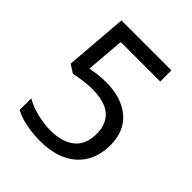

<svg xmlns="http://www.w3.org/2000/svg" viewBox="-200 -838 973 973"><g transform="rotate(45 286.0 -352.0)"><path d="M275 -438Q385 -438 450 -383Q515 -328 515 -228Q515 -117 444.5 -53.5Q374 10 248 10Q193 10 144.5 0Q96 -10 63 -29V-112Q99 -90 150.5 -77.5Q202 -65 249 -65Q328 -65 376.5 -102.5Q425 -140 425 -219Q425 -289 382 -326.5Q339 -364 246 -364Q218 -364 182 -359Q146 -354 124 -349L80 -377L107 -714H465V-634H182L165 -427Q182 -430 211 -434Q240 -438 275 -438Z"/></g></svg>

Font: Noto Sans Manichaean
Style: Regular
Weight: 400
Designer: Monotype Design Team
Foundry: Monotype Imaging Inc.
Version: Version 2.005; ttfautohint (v1.8.4.7-5d5b)